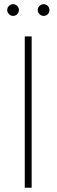

<svg xmlns="http://www.w3.org/2000/svg" viewBox="-20 -877 265 897"><path d="M127.9 0H95.7V-707H127.9ZM13.7 -830.1Q13.7 -841.3 22 -849.4Q30.3 -857.4 41 -857.4Q52.7 -857.4 60.5 -849.4Q68.4 -841.3 68.4 -830.1Q68.4 -818.8 60.5 -810.8Q52.7 -802.7 41 -802.7Q30.3 -802.7 22 -811Q13.7 -819.3 13.7 -830.1ZM156.2 -830.1Q156.2 -841.3 164.6 -849.4Q172.9 -857.4 183.6 -857.4Q195.3 -857.4 203.1 -849.4Q210.9 -841.3 210.9 -830.1Q210.9 -818.8 203.1 -810.8Q195.3 -802.7 183.6 -802.7Q172.9 -802.7 164.6 -811Q156.2 -819.3 156.2 -830.1Z"/></svg>

Font: Pretendard Std Thin
Style: Regular
Weight: 100
Designer: Base glyphs from Inter by Rasmus Andersson; Hangeul glyphs from Noto Sans CJK(Source Han Sans) by Jang Soo-young and Kan
Foundry: Kil Hyung-jin
Version: Version 1.309